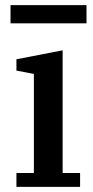

<svg xmlns="http://www.w3.org/2000/svg" viewBox="-20 -728 363 748"><path d="M44 -54H112V-440L44 -453V-497L224 -532V-54H292V0H44ZM21 -708H317V-637H21Z"/></svg>

Font: IBM Plex Serif Medium
Style: Regular
Weight: 500
Designer: Mike Abbink, Paul van der Laan, Pieter van Rosmalen
Foundry: Bold Monday
Version: Version 2.5